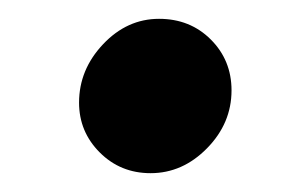

<svg xmlns="http://www.w3.org/2000/svg" viewBox="-20 -441 301 204"><path d="M64 -332Q64 -367 89.5 -394Q115 -421 149 -421Q182 -421 204 -399Q226 -377 226 -345Q226 -310 200 -283.5Q174 -257 140 -257Q108 -257 86 -279Q64 -301 64 -332Z"/></svg>

Font: Oak Sans
Style: Bold Italic
Weight: 700
Italic angle: -9.5°
Foundry: Erik Kennedy, Walven
Version: Version 1.000